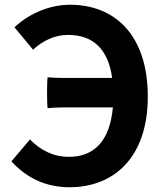

<svg xmlns="http://www.w3.org/2000/svg" viewBox="-20 -774 696 808"><path d="M316 -446H248C225 -446 197 -447 181 -449C177 -446 177 -322 181 -319C203 -321 225 -322 249 -322H318H455C442 -178 374 -114 270 -114C201 -114 149 -144 106 -187L28 -95C93 -24 174 14 273 14C456 14 602 -108 602 -367C602 -627 463 -754 275 -754C179 -754 93 -709 41 -659L119 -565C161 -603 209 -627 267 -627C370 -627 435 -569 452 -446Z"/></svg>

Font: GenSekiGothic2 TW B
Style: Regular
Weight: 700
Version: Version 2.100;PS 2.1;hotconv 16.6.51;makeotf.lib2.5.65220 DE